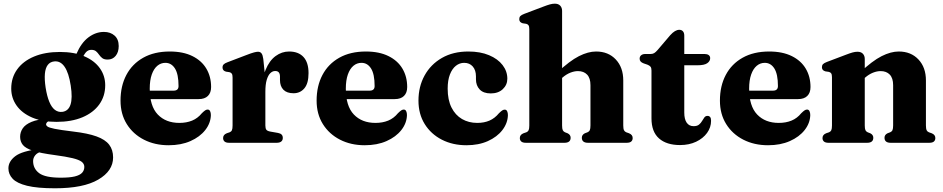

<svg xmlns="http://www.w3.org/2000/svg" viewBox="-20 -769 5080 1034"><path d="M373.8 -60.6Q304.6 -69 274 -75.3Q243.4 -81.7 235.8 -87.5Q228.2 -93.3 228.2 -99.1Q228.2 -105.4 233.4 -110.7Q238.6 -116 250.5 -120.9L242.6 -129.9Q183.4 -126.8 149.9 -112.7Q116.4 -98.7 102.4 -77.8Q88.4 -56.9 88.4 -32.3Q88.4 -6.5 103.3 11.7Q118.1 30 158.2 43Q198.3 56.1 274.4 66.1Q336.1 74.4 370.9 82.8Q405.7 91.3 419.9 102.3Q434.1 113.4 434.1 129.7Q434.1 148.3 422.2 161.4Q410.3 174.4 382.7 181.2Q355.1 187.9 307.1 187.9Q223.8 187.9 191 163.6Q158.3 139.2 158.3 98.2Q158.3 81.6 169.5 67.5Q180.8 53.4 201.8 48.1L195.9 32.8Q98.6 44 62 72.3Q25.3 100.6 25.3 137.6Q25.3 169.3 48.1 193.5Q70.8 217.8 125.7 231.4Q180.6 245 276.4 245Q429 245 509 198.3Q589.1 151.6 589.1 78.8Q589.1 37.9 568 10.3Q546.9 -17.4 499.7 -34.4Q452.6 -51.4 373.8 -60.6ZM374 -439 413.4 -435.1Q430.6 -473.6 442.4 -487.1Q454.2 -500.6 471.7 -500.6Q488.2 -500.6 497.3 -492.7Q506.4 -484.9 513.5 -474.4Q520.7 -463.9 530.8 -456Q540.9 -448.2 559.7 -448.2Q586.6 -448.2 602.9 -468.2Q619.3 -488.2 619.3 -521Q619.3 -557.5 597 -577.3Q574.8 -597.1 539.6 -597.1Q495.7 -597.1 456.6 -568Q417.5 -538.9 391.6 -478.7ZM546.6 -310Q546.6 -361 517.8 -401.5Q489 -442.1 434.5 -465.6Q380.1 -489.2 302.7 -489.2Q222.3 -489.2 163.3 -464.4Q104.3 -439.7 72.4 -395.2Q40.5 -350.8 40.5 -291.9Q40.5 -241.4 69.3 -200.6Q98.1 -159.8 152.8 -136.2Q207.5 -112.7 284.4 -112.7Q365.2 -112.7 424 -137.4Q482.8 -162.2 514.7 -206.7Q546.6 -251.2 546.6 -310ZM271.7 -438.2Q305.3 -442.2 327.9 -409.3Q350.5 -376.5 360.9 -308.2Q371.3 -240.8 359.7 -205.6Q348.1 -170.5 315 -166.5Q292.9 -164.1 275.2 -177.7Q257.6 -191.3 245.3 -221.3Q233 -251.3 225.8 -296.5Q219 -341.6 221.8 -372.2Q224.6 -402.7 237.2 -419.3Q249.9 -435.8 271.7 -438.2Z M1116.9 -300.3Q1116.9 -269.2 1099.6 -252.3Q1082.4 -235.3 1049.9 -235.3H745.6V-280.8H914.8Q941.5 -280.8 941.5 -305.5Q941.5 -369.7 922.2 -400.2Q902.9 -430.6 870.7 -430.6Q846.3 -430.6 827.3 -414.7Q808.3 -398.8 797.3 -367.7Q786.4 -336.7 786.4 -291.5Q786.4 -197.7 829.6 -152.4Q872.9 -107.1 946 -107.1Q984.5 -107.1 1014.6 -119.5Q1044.8 -131.9 1067.2 -159.4Q1079 -170.9 1085.4 -174.9Q1091.9 -179 1098.3 -179Q1107.3 -179 1111.5 -170.3Q1115.7 -161.7 1115.6 -149.3Q1114.6 -106 1085.5 -68.8Q1056.4 -31.6 1005.6 -9.2Q954.9 13.2 888.2 13.2Q813.7 13.2 755.1 -16.8Q696.5 -46.8 662.8 -100.8Q629.1 -154.8 629.1 -227.1Q629.1 -305.9 660.5 -365.3Q691.9 -424.8 751.4 -458.2Q810.9 -491.6 894.3 -491.6Q966.5 -491.6 1016.2 -466.9Q1065.9 -442.3 1091.4 -399.2Q1116.9 -356.1 1116.9 -300.3Z M1390.2 -269.1Q1390.2 -343.8 1410.5 -393.3Q1430.9 -442.8 1464.3 -467.2Q1497.7 -491.6 1536.7 -491.6Q1587.2 -491.6 1614.4 -462.1Q1641.6 -432.6 1641.6 -375.2Q1641.6 -320 1619.2 -293.4Q1596.8 -266.8 1561 -266.8Q1524.8 -266.8 1506.3 -285.7Q1487.8 -304.6 1487.8 -338.1V-357.8Q1487.4 -372.1 1481.2 -379.4Q1475.1 -386.6 1461.7 -386.6Q1447.8 -386.6 1435.8 -375.1Q1423.8 -363.5 1416.4 -338.9Q1409.1 -314.3 1409.1 -274.5ZM1397.9 -451.5 1409.1 -343.2V-93.3Q1409.1 -77.4 1414.4 -70.3Q1419.7 -63.3 1436.4 -60.3L1476.7 -53.2Q1490.2 -50.7 1496.6 -44.2Q1503 -37.7 1503 -26Q1503 -13.7 1494.5 -6.8Q1486 0 1469.5 0H1214.4Q1197.2 0 1189.4 -6.8Q1181.5 -13.7 1181.5 -25.6Q1181.5 -34.4 1186.3 -40.8Q1191 -47.3 1201.6 -51.5L1216.8 -56.6Q1225.1 -59.8 1228.8 -67.5Q1232.5 -75.3 1232.5 -93.2V-351.4Q1232.5 -365.9 1228.4 -372.1Q1224.3 -378.3 1215.7 -380.3L1197.1 -383.1Q1187.2 -385.9 1182.8 -391.5Q1178.4 -397 1178.4 -405.6Q1178.4 -415.8 1184.4 -422.1Q1190.3 -428.4 1205.7 -434L1304.3 -471.6Q1334.6 -483.4 1348.2 -486.8Q1361.8 -490.3 1369.4 -490.3Q1381.9 -490.3 1388.5 -481.4Q1395.1 -472.6 1397.9 -451.5Z M2172.9 -300.3Q2172.9 -269.2 2155.6 -252.3Q2138.4 -235.3 2105.9 -235.3H1801.6V-280.8H1970.8Q1997.5 -280.8 1997.5 -305.5Q1997.5 -369.7 1978.2 -400.2Q1958.9 -430.6 1926.7 -430.6Q1902.3 -430.6 1883.3 -414.7Q1864.3 -398.8 1853.3 -367.7Q1842.4 -336.7 1842.4 -291.5Q1842.4 -197.7 1885.6 -152.4Q1928.9 -107.1 2002 -107.1Q2040.5 -107.1 2070.6 -119.5Q2100.8 -131.9 2123.2 -159.4Q2135 -170.9 2141.4 -174.9Q2147.9 -179 2154.3 -179Q2163.3 -179 2167.5 -170.3Q2171.7 -161.7 2171.6 -149.3Q2170.6 -106 2141.5 -68.8Q2112.4 -31.6 2061.6 -9.2Q2010.9 13.2 1944.2 13.2Q1869.7 13.2 1811.1 -16.8Q1752.5 -46.8 1718.8 -100.8Q1685.1 -154.8 1685.1 -227.1Q1685.1 -305.9 1716.5 -365.3Q1747.9 -424.8 1807.4 -458.2Q1866.9 -491.6 1950.3 -491.6Q2022.5 -491.6 2072.2 -466.9Q2121.9 -442.3 2147.4 -399.2Q2172.9 -356.1 2172.9 -300.3Z M2712.2 -345.1Q2712.2 -311.9 2687.8 -288.9Q2663.4 -265.9 2622.8 -265.9Q2583.4 -265.9 2563.3 -287.2Q2543.2 -308.5 2543.2 -342V-357.7Q2543.2 -391.1 2526 -410.9Q2508.8 -430.6 2479.8 -430.6Q2455.3 -430.6 2435.1 -414.7Q2415 -398.8 2402.9 -367.7Q2390.9 -336.7 2390.9 -291.5Q2390.9 -231.1 2411.5 -190Q2432.1 -149 2468.1 -128Q2504.1 -107.1 2550.1 -107.1Q2587.3 -107.1 2616.1 -119.6Q2644.9 -132.1 2666.9 -159Q2678.7 -170.5 2685.1 -174.5Q2691.6 -178.6 2698.1 -178.6Q2707.1 -178.6 2711.2 -170Q2715.4 -161.4 2715.3 -149.1Q2714.2 -105.8 2685.6 -68.6Q2657.1 -31.5 2607.3 -9.1Q2557.5 13.2 2492.3 13.2Q2417.8 13.2 2359.4 -16.8Q2301 -46.8 2267.3 -100.8Q2233.6 -154.8 2233.6 -227.1Q2233.6 -302.7 2266.6 -362.5Q2299.6 -422.4 2359.9 -457Q2420.1 -491.6 2501.9 -491.6Q2566.8 -491.6 2613.9 -471.7Q2661.1 -451.9 2686.6 -418.6Q2712.2 -385.4 2712.2 -345.1Z M2990.3 -334.7 2963.7 -362.7 2981 -378.4Q3048.1 -441.4 3097.7 -466.5Q3147.4 -491.6 3190.1 -491.6Q3256 -491.6 3296.2 -448.8Q3336.5 -406 3336.5 -335.6V-93.9Q3336.5 -75.7 3340.4 -67.7Q3344.3 -59.8 3352.8 -56.5L3367.1 -51.5Q3377.7 -47.3 3382.4 -40.8Q3387.2 -34.4 3387.2 -25.6Q3387.2 -13.7 3379.4 -6.8Q3371.6 0 3354.3 0H3146.9Q3113.4 0 3113.4 -27.2Q3113.4 -43.1 3129.6 -51.2L3144 -56.6Q3152.6 -60.2 3156.3 -68Q3159.9 -75.8 3159.9 -93.9V-310.2Q3159.9 -348.2 3141.8 -367.2Q3123.7 -386.1 3092.4 -386.1Q3073 -386.1 3051.3 -377.5Q3029.6 -368.9 3009.2 -351.2ZM3007.1 -710.4V-93.3Q3007.1 -75.4 3010.8 -67.8Q3014.5 -60.2 3022.8 -56.6L3036.8 -51.2Q3053.1 -43.1 3053.1 -27.2Q3053.1 0 3019.6 0H2812.4Q2795.2 0 2787.4 -6.8Q2779.5 -13.7 2779.5 -25.6Q2779.5 -34.4 2784.3 -40.8Q2789 -47.3 2799.6 -51.5L2814.8 -56.6Q2823.1 -59.9 2826.8 -67.6Q2830.5 -75.3 2830.5 -93.2V-611.9Q2830.5 -626.4 2826.4 -632.6Q2822.3 -638.8 2813.7 -640.8L2795.1 -643.6Q2785.2 -646.4 2780.8 -652Q2776.4 -657.5 2776.4 -666.1Q2776.4 -676.3 2782.2 -682.4Q2787.9 -688.5 2803.7 -694.5L2905.1 -732.9Q2927.4 -741.5 2941.2 -745.3Q2955.1 -749.2 2967.8 -749.2Q2987.1 -749.2 2997.1 -738.3Q3007.1 -727.5 3007.1 -710.4Z M3466.2 -420.9 3446.8 -427.5Q3435.2 -431.7 3430 -437.9Q3424.7 -444.1 3424.7 -452.8Q3424.7 -465.1 3433.1 -471.6Q3441.4 -478.2 3454.9 -478.2H3483.8Q3494.6 -478.2 3502.9 -482.9Q3511.1 -487.7 3521.9 -500.2L3589.4 -579.4Q3602.9 -594.3 3614.9 -601.4Q3626.9 -608.5 3638.3 -608.5Q3650.9 -608.5 3658 -600.3Q3665.1 -592.2 3665.1 -576.9V-162.7Q3665.1 -126.9 3678.2 -108.2Q3691.3 -89.5 3715.4 -89.5Q3734.2 -89.5 3744.4 -97.9Q3754.7 -106.3 3760.8 -117.2Q3766.9 -128.1 3773.3 -136.5Q3779.7 -144.9 3790.3 -144.9Q3799.1 -144.9 3804.2 -138.8Q3809.4 -132.8 3809.4 -118.4Q3809.4 -82.9 3787.9 -53.2Q3766.4 -23.5 3728.6 -5.6Q3690.8 12.2 3642.4 12.2Q3569.6 12.2 3529.1 -23.5Q3488.5 -59.3 3488.5 -131.7V-389.5Q3488.5 -403.3 3483.3 -409.8Q3478.1 -416.3 3466.2 -420.9ZM3600.6 -417.5V-478.2H3774.8Q3788.6 -478.2 3796.6 -472.4Q3804.6 -466.6 3804.6 -455.7Q3804.6 -439.5 3788.7 -428.5Q3772.8 -417.5 3736.8 -417.5Z M4344.9 -300.3Q4344.9 -269.2 4327.6 -252.3Q4310.4 -235.3 4277.9 -235.3H3973.6V-280.8H4142.8Q4169.5 -280.8 4169.5 -305.5Q4169.5 -369.7 4150.2 -400.2Q4130.9 -430.6 4098.7 -430.6Q4074.3 -430.6 4055.3 -414.7Q4036.3 -398.8 4025.3 -367.7Q4014.4 -336.7 4014.4 -291.5Q4014.4 -197.7 4057.6 -152.4Q4100.9 -107.1 4174 -107.1Q4212.5 -107.1 4242.6 -119.5Q4272.8 -131.9 4295.2 -159.4Q4307 -170.9 4313.4 -174.9Q4319.9 -179 4326.3 -179Q4335.3 -179 4339.5 -170.3Q4343.7 -161.7 4343.6 -149.3Q4342.6 -106 4313.5 -68.8Q4284.4 -31.6 4233.6 -9.2Q4182.9 13.2 4116.2 13.2Q4041.7 13.2 3983.1 -16.8Q3924.5 -46.8 3890.8 -100.8Q3857.1 -154.8 3857.1 -227.1Q3857.1 -305.9 3888.5 -365.3Q3919.9 -424.8 3979.4 -458.2Q4038.9 -491.6 4122.3 -491.6Q4194.5 -491.6 4244.2 -466.9Q4293.9 -442.3 4319.4 -399.2Q4344.9 -356.1 4344.9 -300.3Z M4637.1 -451.5V-93.3Q4637.1 -75.4 4640.8 -67.8Q4644.5 -60.2 4652.8 -56.6L4666.8 -51.2Q4683.1 -43.1 4683.1 -27.2Q4683.1 0 4649.6 0H4442.4Q4425.2 0 4417.4 -6.8Q4409.5 -13.7 4409.5 -25.6Q4409.5 -34.4 4414.3 -40.8Q4419 -47.3 4429.6 -51.5L4444.8 -56.6Q4453.1 -59.9 4456.8 -67.6Q4460.5 -75.3 4460.5 -93.2V-353Q4460.5 -367.5 4456.4 -373.7Q4452.3 -379.9 4443.7 -381.9L4425.1 -384.7Q4415.2 -387.5 4410.8 -393.1Q4406.4 -398.6 4406.4 -407.2Q4406.4 -417.4 4412.2 -423.5Q4417.9 -429.6 4433.7 -435.6L4535.1 -474Q4557.4 -482.6 4571.2 -486.4Q4585.1 -490.3 4597.8 -490.3Q4617.1 -490.3 4627.1 -479.4Q4637.1 -468.6 4637.1 -451.5ZM4620.3 -334.7 4593.7 -362.7 4611 -378.4Q4678 -441.4 4727.7 -466.5Q4777.4 -491.6 4820.1 -491.6Q4886 -491.6 4926.2 -448.8Q4966.5 -406 4966.5 -335.6V-93.9Q4966.5 -75.7 4970.4 -67.7Q4974.3 -59.8 4982.8 -56.5L4997.1 -51.5Q5007.7 -47.3 5012.4 -40.8Q5017.2 -34.4 5017.2 -25.6Q5017.2 -13.7 5009.4 -6.8Q5001.6 0 4984.3 0H4776.9Q4743.4 0 4743.4 -27.2Q4743.4 -43.1 4759.6 -51.2L4774 -56.6Q4782.6 -60.2 4786.3 -68Q4789.9 -75.8 4789.9 -93.9V-310.2Q4789.9 -348.2 4771.8 -367.2Q4753.7 -386.1 4722.4 -386.1Q4703 -386.1 4681.2 -377.5Q4659.5 -368.9 4639.2 -351.2Z"/></svg>

Font: Fraunces
Style: Regular
Weight: 900
Version: Version 1.000;[b76b70a41]